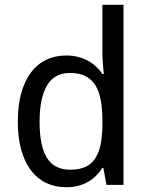

<svg xmlns="http://www.w3.org/2000/svg" viewBox="-20 -780 626 810"><path d="M416 -71.8H412.1Q401.4 -55.2 387 -40.3Q372.6 -25.4 353.8 -14.2Q335 -2.9 311.5 3.4Q288.1 9.8 258.8 9.8Q213.4 9.8 175.8 -7.8Q138.2 -25.4 111.3 -60.3Q84.5 -95.2 69.8 -147Q55.2 -198.7 55.2 -267.1Q55.2 -335.9 69.8 -387.9Q84.5 -439.9 111.3 -475.1Q138.2 -510.3 175.8 -528.1Q213.4 -545.9 258.8 -545.9Q287.6 -545.9 311 -539.6Q334.5 -533.2 353.3 -522.5Q372.1 -511.7 386.7 -497.6Q401.4 -483.4 412.1 -467.8H418Q416.5 -484.4 415 -499.5Q414.1 -512.2 413.1 -525.6Q412.1 -539.1 412.1 -546.9V-759.8H501V0H429.2ZM275.9 -64Q313 -64 338.6 -75.2Q364.3 -86.4 380.1 -109.4Q396 -132.3 403.6 -166.7Q411.1 -201.2 412.1 -247.1V-267.1Q412.1 -316.4 405.5 -354.7Q398.9 -393.1 383.1 -419.2Q367.2 -445.3 340.8 -458.7Q314.5 -472.2 274.9 -472.2Q209 -472.2 178 -418.9Q147 -365.7 147 -266.1Q147 -164.1 178 -114Q209 -64 275.9 -64Z"/></svg>

Font: WenQuanYi Micro Hei
Style: Regular
Weight: 400
Foundry: Ascender Corporation
Version: Version 0.2.0-beta